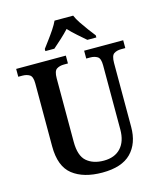

<svg xmlns="http://www.w3.org/2000/svg" viewBox="-135 -1028 954 1135"><g transform="rotate(-15 342.5 -460.5)"><path d="M350 10Q235 10 168.5 -42Q102 -94 102 -217V-602Q102 -644 84 -655Q66 -666 40 -666H15V-714H319V-666H294Q268 -666 250 -654.5Q232 -643 232 -598V-210Q232 -124 271.5 -90Q311 -56 376 -56Q443 -56 480 -96Q517 -136 517 -209V-602Q517 -644 499 -655Q481 -666 456 -666H431V-714H670V-666H644Q618 -666 600.5 -654.5Q583 -643 583 -598V-207Q583 -106 526 -48Q469 10 350 10ZM209 -784Q223 -803 242.5 -829Q262 -855 280 -882Q298 -909 308 -931H422Q431 -909 449 -882Q467 -855 486.5 -829Q506 -803 521 -784V-771H466Q444 -790 414.5 -816Q385 -842 364 -865Q343 -842 314.5 -816Q286 -790 264 -771H209Z"/></g></svg>

Font: Noto Serif Tamil SemiCondensed SemiBold
Style: Regular
Weight: 600
Width: 4
Designer: Indian Type Foundry, Tom Grace, and the Monotype Design Team
Foundry: Monotype Imaging Inc.
Version: Version 2.004; ttfautohint (v1.8.4.7-5d5b)